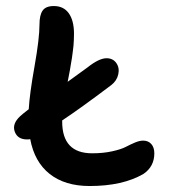

<svg xmlns="http://www.w3.org/2000/svg" viewBox="-20 -667 584 636"><path d="M69.8 -205.1Q38.1 -205.1 28.8 -231Q19.5 -256.8 46.9 -282.2Q54.2 -289.1 75.2 -305.2Q78.1 -356 94.5 -448Q110.8 -540 110.8 -585.9Q110.8 -617.2 121.3 -632.1Q131.8 -647 158.2 -647Q190.9 -647 208 -622.8Q225.1 -598.6 225.1 -555.2Q225.1 -545.4 224.6 -534.4Q224.1 -523.4 223.4 -515.1Q222.7 -506.8 220.9 -494.4Q219.2 -481.9 218.3 -475.1Q217.3 -468.3 214.8 -454.3Q212.4 -440.4 211.7 -435.5Q210.9 -430.7 207.8 -415Q204.6 -399.4 204.1 -396Q248.5 -427.7 270 -443.8Q308.1 -474.1 333 -474.1Q354 -474.1 365.2 -458.3Q376.5 -442.4 371.8 -420.9Q367.2 -399.4 348.1 -384.8Q245.1 -307.1 186 -268.1V-264.2Q186 -159.2 285.2 -159.2Q321.8 -159.2 351.6 -165.8Q381.3 -172.4 396.2 -180.2Q411.1 -188 426.5 -194.6Q441.9 -201.2 454.1 -201.2Q471.2 -201.2 481.2 -189.9Q491.2 -178.7 491.2 -159.2Q491.2 -115.2 455.1 -90.8Q386.2 -50.8 276.9 -50.8Q195.3 -50.8 144.8 -90.6Q94.2 -130.4 80.1 -206.1Q76.2 -205.1 69.8 -205.1Z"/></svg>

Font: Shantell Sans Irregular Bouncy
Style: Regular
Weight: 500
Designer: Stephen Nixon, Anya Danilova, Shantell Martin
Foundry: Arrow Type
Version: Version 1.006;[9816181b4]